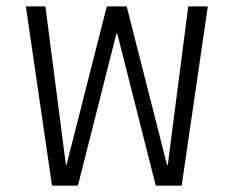

<svg xmlns="http://www.w3.org/2000/svg" viewBox="-20 -589 741 609"><path d="M145 0 62 -568.8H124L189 -65.9H190.9L318.8 -568.8H381.8L509.8 -65.9H512.2L577.1 -568.8H639.2L556.2 0H474.1L352.1 -481.9H349.1L227.1 0Z"/></svg>

Font: Anuphan Light
Style: Regular
Weight: 300
Designer: Mike Abbink, Paul van der Laan, Pieter van Rosmalen, Mint Tantisuwanna
Foundry: Bold Monday; Cadson Demak
Version: Version 3.002;hotconv 1.0.109;makeotfexe 2.5.65596